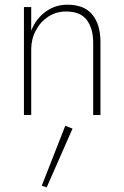

<svg xmlns="http://www.w3.org/2000/svg" viewBox="-20 -490 530 818"><path d="M113 -460V-359Q132 -409 173.5 -439.5Q215 -470 267 -470Q339 -470 373.5 -427.5Q408 -385 408 -311V0H377V-308Q377 -368 350 -404.5Q323 -441 261 -441Q219 -441 185.5 -419Q152 -397 132.5 -360Q113 -323 113 -280V0H82V-460ZM258 46 289 58 179 308 158 301Z"/></svg>

Font: Jost* Thin
Style: Regular
Weight: 200
Version: Version 3.7